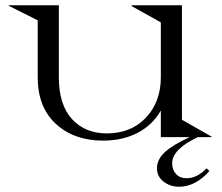

<svg xmlns="http://www.w3.org/2000/svg" viewBox="-20 -520 843 728"><path d="M782.2 0H730Q632.8 45.9 632.8 99.1Q632.8 124 647.5 139.9Q662.1 155.8 688 155.8Q727.1 155.8 763.2 118.2L773.9 127.9Q753.4 153.3 723.1 170.7Q692.9 188 659.2 188Q625.5 188 600.3 168.7Q575.2 149.4 575.2 118.2Q575.2 84.5 605 56.9Q634.8 29.3 699.2 0H589.8V-101.1Q559.6 -46.9 502.7 -16.8Q445.8 13.2 371.1 13.2Q261.2 13.2 192.1 -50Q123 -113.3 123 -227.1V-442.9L13.2 -498V-500H203.1V-227.1Q203.1 -123 252.9 -68.6Q302.7 -14.2 384.8 -14.2Q477.1 -14.2 533.4 -74Q589.8 -133.8 589.8 -227.1V-435.1L479 -497.1V-500H669.9V-65.9L782.2 -2Z"/></svg>

Font: Messapia
Style: Regular
Weight: 400
Designer: Luca Marsano
Foundry: Collletttivo
Version: Version 1.000;FEAKit 1.0